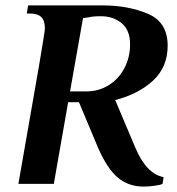

<svg xmlns="http://www.w3.org/2000/svg" viewBox="-20 -680 656 710"><path d="M342 -135 272 -302H232L179 0H48Q104 -318 125 -441Q146 -564 146 -575Q146 -603 133 -616.5Q120 -630 89 -630H79L84 -660H360Q454 -660 527 -629Q600 -598 600 -511Q600 -432 546 -382Q492 -332 406 -310L480 -135Q521 -37 585 -25L581 0Q573 4 551.5 7Q530 10 511 10Q456 10 416.5 -22.5Q377 -55 342 -135ZM299 -342Q345 -342 382 -365Q419 -388 440 -428Q461 -468 461 -516Q461 -569 429.5 -594.5Q398 -620 353 -620Q324 -620 308 -616L287 -613L239 -342Z"/></svg>

Font: Philosopher
Style: Bold Italic
Weight: 700
Italic angle: -10°
Designer: Jovanny Lemonad
Foundry: Jovanny Lemonad
Version: Version 2.000